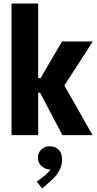

<svg xmlns="http://www.w3.org/2000/svg" viewBox="-20 -772 557 1097"><path d="M45.9 0V-752H198.2V-325.7H236.3L199.7 -305.2L334.5 -535.2H510.3L320.8 -242.2L321.8 -329.1L508.8 0H336.4L198.7 -262.2L236.3 -242.2H198.2V0ZM220.7 304.7 190.4 266.1 237.3 229.5Q244.6 223.1 255.6 212.2Q266.6 201.2 274.7 188.2Q282.7 175.3 282.7 164.6L301.3 164.1Q300.8 176.8 292 186.5Q283.2 196.3 263.7 196.3Q240.2 196.3 218.5 177.7Q196.8 159.2 196.3 128.9Q196.8 99.1 217 81.1Q237.3 63 263.7 64Q293.5 63 314 82Q334.5 101.1 334.5 139.2Q334.5 169.4 323.2 193.4Q312 217.3 296.9 234.6Q281.7 252 270.5 261.7Z"/></svg>

Font: Reddit Sans Condensed ExtraBold
Style: Regular
Weight: 800
Designer: Stephen Hutchings
Foundry: Reddit
Version: Version 1.014